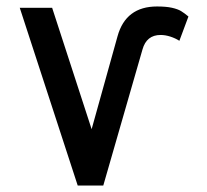

<svg xmlns="http://www.w3.org/2000/svg" viewBox="-20 -573 640 593"><path d="M41 -549H141L263 -174L343 -461Q368.5 -553 465 -553Q493 -553 511 -549Q529 -545 539.2 -538.8Q549.5 -532.5 562 -522L534 -447Q521.5 -455 506 -460Q490.5 -465 476 -465Q432.5 -465 420 -420L299 0H220Z"/></svg>

Font: JuliaMono
Style: Bold
Weight: 700
Monospace: yes
Designer: cormullion
Foundry: corm
Version: Version 0.055; ttfautohint (v1.8.4)